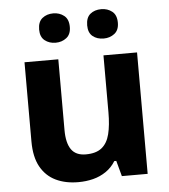

<svg xmlns="http://www.w3.org/2000/svg" viewBox="-54 -802 757 860"><g transform="rotate(-5 325.0 -371.5)"><path d="M576 -546V0H460L441 -70H432Q415 -42 388.5 -24Q362 -6 330.5 2Q299 10 264 10Q206 10 162.5 -11Q119 -32 94.5 -76Q70 -120 70 -190V-546H222V-228Q222 -170 242.5 -140.5Q263 -111 308 -111Q354 -111 379.5 -131.5Q405 -152 415 -192Q425 -232 425 -290V-546ZM148 -686Q148 -721 168 -737Q188 -753 217 -753Q245 -753 265.5 -737Q286 -721 286 -686Q286 -653 265.5 -637Q245 -621 217 -621Q188 -621 168 -637Q148 -653 148 -686ZM364 -686Q364 -721 383.5 -737Q403 -753 433 -753Q461 -753 481.5 -737Q502 -721 502 -686Q502 -653 481.5 -637Q461 -621 433 -621Q403 -621 383.5 -637Q364 -653 364 -686Z"/></g></svg>

Font: Noto Sans Lao Looped
Style: Bold
Weight: 700
Designer: Mark Frömberg, Ben Mitchell
Foundry: The Fontpad Ltd
Version: Version 1.001